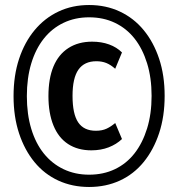

<svg xmlns="http://www.w3.org/2000/svg" viewBox="-20 -735 710 765"><path d="M335 10Q268 10 212.5 -15.5Q157 -41 117.5 -89Q78 -137 56 -203.5Q34 -270 34 -352Q34 -434 56 -500.5Q78 -567 118 -615Q158 -663 213 -689Q268 -715 335 -715Q402 -715 457.5 -689Q513 -663 552.5 -615Q592 -567 614 -501Q636 -435 636 -353Q636 -271 614 -204.5Q592 -138 552.5 -89.5Q513 -41 457.5 -15.5Q402 10 335 10ZM344 -136Q290 -136 251.5 -161Q213 -186 193 -235Q173 -284 173 -352Q173 -422 193 -470Q213 -518 252.5 -543.5Q292 -569 347 -569Q384 -569 414.5 -558Q445 -547 466 -526L439 -461Q421 -477 403.5 -484Q386 -491 364 -491Q316 -491 292.5 -457.5Q269 -424 269 -353Q269 -281 291.5 -247.5Q314 -214 362 -214Q387 -214 405 -222.5Q423 -231 439 -245L466 -181Q444 -160 413 -148Q382 -136 344 -136ZM335 -39Q392 -39 438 -61Q484 -83 516 -124Q548 -165 566 -223Q584 -281 584 -353Q584 -425 566 -483Q548 -541 516 -581.5Q484 -622 438 -644Q392 -666 335 -666Q279 -666 233 -644Q187 -622 154.5 -581Q122 -540 104.5 -482Q87 -424 87 -352Q87 -280 104.5 -222Q122 -164 154.5 -123.5Q187 -83 233 -61Q279 -39 335 -39Z"/></svg>

Font: Nunito Sans 10pt Condensed
Style: Bold
Weight: 700
Width: 3
Designer: Vernon Adams
Foundry: Vernon Adams
Version: Version 3.101;gftools[0.9.27]